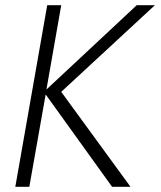

<svg xmlns="http://www.w3.org/2000/svg" viewBox="-20 -720 619 740"><path d="M162 -700H216L159 -375L507 -700H577L216 -366L483 0H412L156 -356L93 0H39Z"/></svg>

Font: Niramit ExtraLight
Style: Italic
Weight: 200
Italic angle: -10°
Designer: Katatrad Aksorn Co.,Ltd.
Foundry: Cadson Demak Co.,Ltd.
Version: Version 1.000; ttfautohint (v1.6)